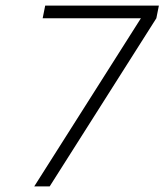

<svg xmlns="http://www.w3.org/2000/svg" viewBox="-20 -664 586 684"><path d="M102 0 482 -599H132L141 -644H546L537 -599L157 0Z"/></svg>

Font: Kanit ExtraLight
Style: Italic
Weight: 275
Italic angle: -12°
Designer: Katatrad Team
Foundry: CadsonDemak
Version: Version 2.000; ttfautohint (v1.8.3)